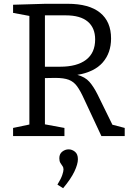

<svg xmlns="http://www.w3.org/2000/svg" viewBox="-20 -718 698 1013"><path d="M49 0V-43L135 -61V-634L49 -650V-693L220 -698H337Q450 -698 508 -651Q566 -604 566 -515Q566 -439 522 -388.5Q478 -338 388 -323Q429 -312 451.5 -286.5Q474 -261 495 -219L573 -60L638 -43V0H515L423 -197Q404 -239 386.5 -263Q369 -287 343 -297Q317 -307 271 -307L217 -306V-62L320 -43V0ZM327 -637H217V-366H297Q386 -366 434 -402.5Q482 -439 482 -510Q482 -571 443 -604Q404 -637 327 -637ZM313 275 283 256Q302 225 308.5 205.5Q315 186 315 176Q315 165 309.5 158Q304 151 298.5 141.5Q293 132 293 117Q293 94 308.5 82Q324 70 342 70Q360 70 375.5 82.5Q391 95 391 122Q391 148 372.5 187Q354 226 313 275Z"/></svg>

Font: Bitter
Style: Regular
Weight: 400
Designer: Sol Matas, and Bitter project Authors
Foundry: Sol Matas
Version: Version 2.001